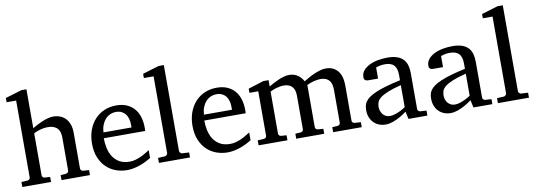

<svg xmlns="http://www.w3.org/2000/svg" viewBox="-58 -1103 4131 1481"><g transform="rotate(-10 2008.0 -362.5)"><path d="M328.1 0V-39.1L369.1 -42Q377.9 -43 384.5 -48.8Q391.1 -54.7 391.1 -64V-321.8Q391.1 -343.3 386.5 -361.3Q381.8 -379.4 370.4 -392.6Q358.9 -405.8 339.8 -413.3Q320.8 -420.9 292 -420.9Q278.8 -420.9 264.2 -418.7Q249.5 -416.5 235.1 -412.6Q220.7 -408.7 207.3 -403.3Q193.8 -397.9 183.1 -392.1V-64Q183.1 -54.7 188.5 -48.8Q193.8 -43 203.1 -42L246.1 -39.1V0H21V-39.1L68.8 -42Q78.1 -43 84 -48.8Q89.8 -54.7 89.8 -64V-665H15.1V-698.2L143.1 -736.8H183.1V-432.1Q196.8 -440.4 216.8 -451.2Q236.8 -461.9 259.5 -471.4Q282.2 -481 305.4 -487.5Q328.6 -494.1 348.1 -494.1Q377 -494.1 401.6 -484.9Q426.3 -475.6 444.6 -457Q462.9 -438.5 473.4 -409.9Q483.9 -381.3 483.9 -342.8V-64Q483.9 -54.7 490.5 -48.8Q497.1 -43 505.9 -42L550.8 -39.1V0Z M1030.3 -49.8Q1009.3 -36.6 986.6 -25.4Q963.9 -14.2 939.7 -5.9Q915.5 2.4 890.6 7.3Q865.7 12.2 840.3 12.2Q794.9 12.2 752.9 -3.2Q710.9 -18.6 679 -49.3Q647 -80.1 627.7 -126.7Q608.4 -173.3 608.4 -235.8Q608.4 -294.4 626 -342Q643.6 -389.6 674.8 -423.6Q706.1 -457.5 749 -475.8Q792 -494.1 843.3 -494.1Q889.6 -494.1 924.8 -478.8Q960 -463.4 983.4 -436.3Q1006.8 -409.2 1018.6 -371.3Q1030.3 -333.5 1030.3 -289.1V-275.9Q1030.3 -268.1 1029.3 -261.2H705.1Q705.1 -223.1 713.1 -185.1Q721.2 -147 740.2 -116.7Q759.3 -86.4 791.5 -67.6Q823.7 -48.8 872.1 -48.8Q893.6 -48.8 914.6 -54.4Q935.5 -60.1 955.8 -68.8Q976.1 -77.6 994.6 -88.6Q1013.2 -99.6 1030.3 -110.8ZM930.2 -328.1Q930.2 -353 924.3 -374.3Q918.5 -395.5 906.5 -411.1Q894.5 -426.8 876.2 -435.8Q857.9 -444.8 833 -444.8Q808.1 -444.8 786.6 -435.3Q765.1 -425.8 748.8 -407.7Q732.4 -389.6 722.4 -364Q712.4 -338.4 710.4 -306.2H930.2Z M1091.3 0V-39.1L1144.5 -42Q1151.4 -42 1158.9 -49.1Q1166.5 -56.2 1166.5 -63V-665H1090.3V-698.2L1218.3 -736.8H1259.3V-63Q1259.3 -56.2 1266.4 -49.1Q1273.4 -42 1280.3 -42L1334.5 -39.1V0Z M1817.4 -49.8Q1796.4 -36.6 1773.7 -25.4Q1751 -14.2 1726.8 -5.9Q1702.6 2.4 1677.7 7.3Q1652.8 12.2 1627.4 12.2Q1582 12.2 1540 -3.2Q1498 -18.6 1466.1 -49.3Q1434.1 -80.1 1414.8 -126.7Q1395.5 -173.3 1395.5 -235.8Q1395.5 -294.4 1413.1 -342Q1430.7 -389.6 1461.9 -423.6Q1493.2 -457.5 1536.1 -475.8Q1579.1 -494.1 1630.4 -494.1Q1676.8 -494.1 1711.9 -478.8Q1747.1 -463.4 1770.5 -436.3Q1793.9 -409.2 1805.7 -371.3Q1817.4 -333.5 1817.4 -289.1V-275.9Q1817.4 -268.1 1816.4 -261.2H1492.2Q1492.2 -223.1 1500.2 -185.1Q1508.3 -147 1527.3 -116.7Q1546.4 -86.4 1578.6 -67.6Q1610.8 -48.8 1659.2 -48.8Q1680.7 -48.8 1701.7 -54.4Q1722.7 -60.1 1742.9 -68.8Q1763.2 -77.6 1781.7 -88.6Q1800.3 -99.6 1817.4 -110.8ZM1717.3 -328.1Q1717.3 -353 1711.4 -374.3Q1705.6 -395.5 1693.6 -411.1Q1681.6 -426.8 1663.3 -435.8Q1645 -444.8 1620.1 -444.8Q1595.2 -444.8 1573.7 -435.3Q1552.2 -425.8 1535.9 -407.7Q1519.5 -389.6 1509.5 -364Q1499.5 -338.4 1497.6 -306.2H1717.3Z M2455.6 0V-39.1L2497.6 -42Q2506.8 -43 2512.7 -48.8Q2518.6 -54.7 2518.6 -64V-318.8Q2518.6 -342.3 2514.2 -361.1Q2509.8 -379.9 2499.3 -393.1Q2488.8 -406.2 2471.7 -413.6Q2454.6 -420.9 2429.7 -420.9Q2417 -420.9 2403.1 -418.7Q2389.2 -416.5 2375.2 -412.8Q2361.3 -409.2 2347.9 -404.1Q2334.5 -398.9 2322.8 -393.1V-64Q2322.8 -54.7 2328.6 -48.8Q2334.5 -43 2343.8 -42L2385.7 -39.1V0H2166.5V-39.1L2208.5 -42Q2217.8 -43 2223.6 -48.8Q2229.5 -54.7 2229.5 -64V-325.2Q2229.5 -346.2 2224.9 -364Q2220.2 -381.8 2209.7 -394.3Q2199.2 -406.7 2182.4 -413.8Q2165.5 -420.9 2141.6 -420.9Q2127.4 -420.9 2112.1 -418.2Q2096.7 -415.5 2082.5 -411.4Q2068.4 -407.2 2055.9 -402.1Q2043.5 -397 2034.7 -392.1V-64Q2034.7 -54.7 2040.5 -48.8Q2046.4 -43 2055.7 -42L2097.7 -39.1V0H1871.6V-39.1L1920.4 -42Q1929.7 -43 1935.5 -48.8Q1941.4 -54.7 1941.4 -64V-411.1H1872.6V-443.8L1993.7 -481.9H2034.7V-432.1Q2051.3 -442.4 2071.5 -453.1Q2091.8 -463.9 2113.3 -473.1Q2134.8 -482.4 2156.5 -488.3Q2178.2 -494.1 2197.8 -494.1Q2219.2 -494.1 2236.8 -488Q2254.4 -481.9 2267.8 -471.9Q2281.2 -461.9 2291.3 -449.5Q2301.3 -437 2307.6 -424.8Q2322.8 -434.1 2344.2 -446.3Q2365.7 -458.5 2389.6 -469Q2413.6 -479.5 2437.5 -486.8Q2461.4 -494.1 2481.4 -494.1Q2521 -494.1 2545.9 -479.7Q2570.8 -465.3 2585.2 -443.1Q2599.6 -420.9 2605 -393.6Q2610.4 -366.2 2610.4 -340.8V-64Q2610.4 -54.7 2616.5 -48.8Q2622.6 -43 2631.3 -42L2679.7 -39.1V0Z M3032.7 -267.1Q2965.3 -250 2925.8 -233.4Q2886.2 -216.8 2866 -200Q2845.7 -183.1 2840.1 -165.8Q2834.5 -148.4 2834.5 -129.9Q2834.5 -114.3 2839.6 -99.4Q2844.7 -84.5 2854.2 -72.8Q2863.8 -61 2877.7 -54Q2891.6 -46.9 2909.7 -46.9Q2929.7 -46.9 2951.4 -54.2Q2973.1 -61.5 2991.2 -70.3Q3012.2 -80.6 3032.7 -94.2ZM3045.9 0 3032.7 -59.1Q3006.3 -39.1 2978.5 -23.4Q2966.3 -16.6 2952.6 -10.3Q2939 -3.9 2924.6 1.2Q2910.2 6.3 2895.3 9.3Q2880.4 12.2 2865.7 12.2Q2838.4 12.2 2814.7 2.9Q2791 -6.3 2773.4 -23.9Q2755.9 -41.5 2745.8 -66.4Q2735.8 -91.3 2735.8 -123Q2735.8 -141.6 2739.5 -158.2Q2743.2 -174.8 2754.4 -190.4Q2765.6 -206.1 2785.9 -220.5Q2806.2 -234.9 2839.1 -249Q2872.1 -263.2 2919.7 -277.1Q2967.3 -291 3032.7 -305.2V-348.1Q3032.7 -398.4 3010.3 -422.6Q2987.8 -446.8 2939.5 -446.8Q2913.1 -446.8 2894.5 -441.9Q2876 -437 2868.7 -434.1V-347.2H2795.9Q2789.1 -347.2 2782.5 -348.1Q2775.9 -349.1 2770.5 -352.3Q2765.1 -355.5 2762 -361.1Q2758.8 -366.7 2758.8 -376Q2758.8 -406.7 2777.3 -429Q2795.9 -451.2 2825.7 -465.8Q2855.5 -480.5 2892.6 -487.3Q2929.7 -494.1 2966.8 -494.1Q3013.2 -494.1 3043.7 -482.9Q3074.2 -471.7 3092 -451.7Q3109.9 -431.6 3117.2 -404.3Q3124.5 -377 3124.5 -344.2V-64Q3124.5 -54.7 3130.6 -48.8Q3136.7 -43 3145.5 -42L3193.8 -39.1V0Z M3541.5 -267.1Q3474.1 -250 3434.6 -233.4Q3395 -216.8 3374.8 -200Q3354.5 -183.1 3348.9 -165.8Q3343.3 -148.4 3343.3 -129.9Q3343.3 -114.3 3348.4 -99.4Q3353.5 -84.5 3363 -72.8Q3372.6 -61 3386.5 -54Q3400.4 -46.9 3418.5 -46.9Q3438.5 -46.9 3460.2 -54.2Q3481.9 -61.5 3500 -70.3Q3521 -80.6 3541.5 -94.2ZM3554.7 0 3541.5 -59.1Q3515.1 -39.1 3487.3 -23.4Q3475.1 -16.6 3461.4 -10.3Q3447.8 -3.9 3433.3 1.2Q3418.9 6.3 3404.1 9.3Q3389.2 12.2 3374.5 12.2Q3347.2 12.2 3323.5 2.9Q3299.8 -6.3 3282.2 -23.9Q3264.6 -41.5 3254.6 -66.4Q3244.6 -91.3 3244.6 -123Q3244.6 -141.6 3248.3 -158.2Q3252 -174.8 3263.2 -190.4Q3274.4 -206.1 3294.7 -220.5Q3314.9 -234.9 3347.9 -249Q3380.9 -263.2 3428.5 -277.1Q3476.1 -291 3541.5 -305.2V-348.1Q3541.5 -398.4 3519 -422.6Q3496.6 -446.8 3448.2 -446.8Q3421.9 -446.8 3403.3 -441.9Q3384.8 -437 3377.4 -434.1V-347.2H3304.7Q3297.9 -347.2 3291.3 -348.1Q3284.7 -349.1 3279.3 -352.3Q3273.9 -355.5 3270.8 -361.1Q3267.6 -366.7 3267.6 -376Q3267.6 -406.7 3286.1 -429Q3304.7 -451.2 3334.5 -465.8Q3364.3 -480.5 3401.4 -487.3Q3438.5 -494.1 3475.6 -494.1Q3522 -494.1 3552.5 -482.9Q3583 -471.7 3600.8 -451.7Q3618.7 -431.6 3626 -404.3Q3633.3 -377 3633.3 -344.2V-64Q3633.3 -54.7 3639.4 -48.8Q3645.5 -43 3654.3 -42L3702.6 -39.1V0Z M3746.1 0V-39.1L3799.3 -42Q3806.2 -42 3813.7 -49.1Q3821.3 -56.2 3821.3 -63V-665H3745.1V-698.2L3873 -736.8H3914.1V-63Q3914.1 -56.2 3921.1 -49.1Q3928.2 -42 3935.1 -42L3989.3 -39.1V0Z"/></g></svg>

Font: Charis SIL Am
Style: Regular
Weight: 400
Foundry: SIL International
Version: Version 5.000